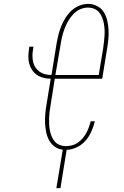

<svg xmlns="http://www.w3.org/2000/svg" viewBox="-20 -763 640 988"><path d="M270 205 303 7Q280 5 261.5 -8.5Q243 -22 232.5 -41.5Q222 -61 217.5 -83.5Q213 -106 212 -129Q211 -152 213 -176Q215 -200 219 -223L241 -358Q222 -358 204 -362.5Q186 -367 171 -377Q156 -387 146 -401.5Q136 -416 131 -433.5Q126 -451 126 -470Q126 -489 129 -508L131 -523H152L150 -508Q147 -492 147 -475.5Q147 -459 150.5 -443.5Q154 -428 163 -415Q172 -402 184.5 -393.5Q197 -385 212.5 -381Q228 -377 245 -377L271 -538Q275 -561 280.5 -583.5Q286 -606 295 -628Q304 -650 317 -671Q330 -692 348 -708.5Q366 -725 388.5 -734Q411 -743 434 -743Q458 -743 479.5 -732Q501 -721 513.5 -701.5Q526 -682 531.5 -658.5Q537 -635 538.5 -610.5Q540 -586 537.5 -561Q535 -536 531 -512L506 -358H262L240 -220Q237 -204 235 -187.5Q233 -171 232.5 -154.5Q232 -138 233 -121.5Q234 -105 237 -90Q240 -75 246 -60.5Q252 -46 262 -34.5Q272 -23 287 -17Q302 -11 318 -11Q334 -11 350 -15Q366 -19 380 -28.5Q394 -38 405 -51Q416 -64 424 -78.5Q432 -93 437.5 -108.5Q443 -124 447 -139H468Q462 -113 450.5 -87Q439 -61 420.5 -39.5Q402 -18 376 -5.5Q350 7 323 8L291 205ZM488 -377 511 -515Q513 -531 515 -547.5Q517 -564 518 -580.5Q519 -597 518 -613Q517 -629 514 -644.5Q511 -660 505 -674.5Q499 -689 489 -700.5Q479 -712 464.5 -718Q450 -724 433 -724Q412 -724 392 -715Q372 -706 357 -690Q342 -674 331 -655Q320 -636 312.5 -616Q305 -596 300 -576Q295 -556 292 -535L265 -377Z"/></svg>

Font: Iosevka Slab ThExObl
Style: Regular
Weight: 100
Width: 7
Italic angle: -9°
Monospace: yes
Designer: Belleve Invis
Foundry: Belleve Invis
Version: Version 11.1.1; ttfautohint (v1.8.3)